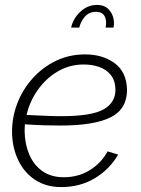

<svg xmlns="http://www.w3.org/2000/svg" viewBox="-20 -750 572 780"><path d="M229 10Q167 10 122.5 -19.5Q78 -49 54 -99.5Q30 -150 29 -210Q28 -271 49.5 -328Q71 -385 111.5 -430.5Q152 -476 206.5 -502.5Q261 -529 326 -529Q397 -529 445.5 -493.5Q494 -458 496 -387Q497 -308 430.5 -274Q364 -240 226 -240Q195 -240 159.5 -241Q124 -242 81 -245Q80 -231 80 -217Q81 -164 99 -122Q117 -80 152 -55Q187 -30 239 -30Q298 -30 344.5 -58.5Q391 -87 417 -135L460 -122Q426 -63 366 -26.5Q306 10 229 10ZM321 -488Q262 -488 214 -459.5Q166 -431 133 -384Q100 -337 88 -283Q132 -281 165.5 -279.5Q199 -278 229 -278Q353 -278 401.5 -306Q450 -334 449 -387Q448 -423 430 -445.5Q412 -468 383 -478Q354 -488 321 -488ZM269 -638Q277 -675 306.5 -702.5Q336 -730 374 -730Q407 -730 425 -708Q443 -686 443 -657Q443 -646 441 -638H409Q410 -643 410.5 -647Q411 -651 411 -656Q411 -702 370 -702Q342 -702 325 -682.5Q308 -663 302 -638Z"/></svg>

Font: Raleway Light
Style: Italic
Weight: 300
Italic angle: -12°
Designer: Matt McInerney, Pablo Impallari, Rodrigo Fuenzalida
Foundry: Matt McInerney, Pablo Impallari, Rodrigo Fuenzalida
Version: Version 4.026